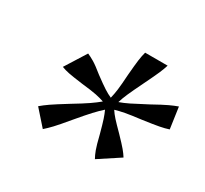

<svg xmlns="http://www.w3.org/2000/svg" viewBox="-104 -779 821 769"><g transform="rotate(30 307.0 -395.0)"><path d="M166 -160 104 -230Q119 -243 140 -257.5Q161 -272 208 -301Q256 -330 278.5 -345.5Q301 -361 319 -376Q302 -382 280 -386.5Q258 -391 212 -396Q166 -402 146 -406Q126 -410 111 -416L172 -513Q186 -507 203 -497Q220 -487 252 -461Q287 -435 305 -423.5Q323 -412 339 -405Q344 -425 347 -448.5Q350 -472 353 -520Q357 -568 360 -590Q363 -612 368 -630H472Q467 -613 457.5 -591Q448 -569 425 -522Q401 -473 390.5 -449Q380 -425 374 -405Q394 -412 417.5 -423.5Q441 -435 488 -460Q533 -485 554.5 -495Q576 -505 593 -511L607 -413Q589 -407 565.5 -402.5Q542 -398 492 -391Q443 -385 419 -380.5Q395 -376 375 -370Q384 -356 397.5 -341Q411 -326 440 -297Q470 -266 482.5 -251Q495 -236 503 -223L407 -160Q399 -174 392 -193Q385 -212 374 -257Q363 -298 356.5 -317.5Q350 -337 343 -352Q325 -336 305.5 -315Q286 -294 249 -250Q215 -209 198 -191Q181 -173 166 -160Z"/></g></svg>

Font: Intel One Mono
Style: Italic
Weight: 400
Italic angle: -16°
Monospace: yes
Designer: Fred Shallcrass
Foundry: Frere-Jones Type LLC
Version: Version 1.400;hotconv 1.1.0;makeotfexe 2.6.0;FJTRelease1.4